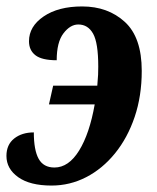

<svg xmlns="http://www.w3.org/2000/svg" viewBox="-25 -566 487 596"><path d="M135 10Q68 10 31.5 -16Q-5 -42 -5 -82Q-5 -117 19 -136Q43 -155 80 -155Q80 -100 95 -73Q110 -46 144 -46Q188 -46 220.5 -98.5Q253 -151 269 -242H127L140 -300H277Q279 -321 279.5 -334Q280 -347 280 -359Q280 -433 264 -461.5Q248 -490 218 -490Q193 -490 172 -462.5Q151 -435 151 -379Q105 -379 85 -394.5Q65 -410 65 -438Q65 -484 110.5 -515Q156 -546 230 -546Q310 -546 362.5 -498Q415 -450 415 -346Q415 -268 393 -203Q371 -138 332 -90Q293 -42 242.5 -16Q192 10 135 10Z"/></svg>

Font: Noto Serif ExtraCondensed
Style: Bold Italic
Weight: 700
Width: 2
Italic angle: -12°
Designer: Monotype Design Team
Foundry: Monotype Imaging Inc.
Version: Version 2.013; ttfautohint (v1.8.4.7-5d5b)